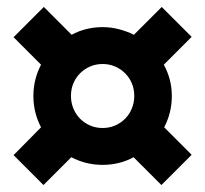

<svg xmlns="http://www.w3.org/2000/svg" viewBox="-20 -636 590 552"><path d="M19 -190 98 -270Q87 -291 81.5 -313.5Q76 -336 76 -360Q76 -384 81.5 -406.5Q87 -429 98 -450L19 -529L106 -616L186 -536Q206 -547 228.5 -552.5Q251 -558 275 -558Q299 -558 322 -552Q345 -546 365 -536L445 -616L531 -530L451 -450Q462 -430 468 -407.5Q474 -385 474 -360Q474 -336 468.5 -313.5Q463 -291 452 -270L531 -191L444 -104L364 -184Q344 -173 321.5 -167.5Q299 -162 275 -162Q251 -162 228.5 -167.5Q206 -173 185 -184L105 -104ZM275 -268Q294 -268 310.5 -275Q327 -282 339.5 -294.5Q352 -307 359 -324Q366 -341 366 -360Q366 -380 359 -396.5Q352 -413 339.5 -425.5Q327 -438 310.5 -445Q294 -452 275 -452Q256 -452 239.5 -445Q223 -438 210.5 -425.5Q198 -413 191 -396.5Q184 -380 184 -360Q184 -341 191 -324Q198 -307 210.5 -294.5Q223 -282 239.5 -275Q256 -268 275 -268Z"/></svg>

Font: Golos UI VF
Style: Regular
Weight: 400
Designer: A.Korolkova, Vitaly Kuzmin
Foundry: ParaType Ltd
Version: Version 2.000